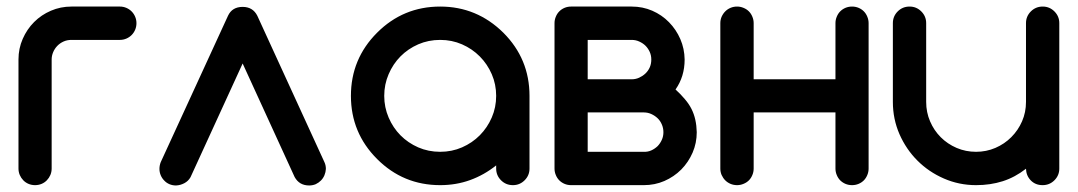

<svg xmlns="http://www.w3.org/2000/svg" viewBox="-20 -567 3302 588"><path d="M138.2 -50.8Q138.2 -40.5 134.3 -31.2Q130.4 -22 123.5 -14.9Q116.7 -7.8 107.4 -3.9Q98.1 0 87.4 0Q76.7 0 67.4 -3.9Q58.1 -7.8 51.3 -14.9Q44.4 -22 40.5 -31.2Q36.6 -40.5 36.6 -50.8V-384.8Q36.6 -418.5 49.6 -448Q62.5 -477.5 84.5 -499.5Q106.4 -521.5 136 -534.2Q165.5 -546.9 198.7 -546.9H347.2Q357.4 -546.9 366.7 -543Q376 -539.1 383.1 -532Q390.1 -524.9 394 -515.6Q397.9 -506.3 397.9 -496.1Q397.9 -485.4 394 -476.1Q390.1 -466.8 383.1 -459.7Q376 -452.6 366.7 -448.7Q357.4 -444.8 347.2 -444.8H198.7Q185.5 -444.8 174.3 -439.7Q163.1 -434.6 155 -426Q147 -417.5 142.6 -406.7Q138.2 -396 138.2 -384.8Z M723.1 -545.9Q754.4 -545.9 768.1 -518.6L973.6 -70.3Q978 -61 978 -49.8Q977.5 -39.6 973.6 -30.3Q969.7 -21 962.9 -14.2Q956.1 -7.3 946.8 -2.9Q937.5 1 926.8 1Q896.5 1 882.3 -24.9L723.1 -372.6L563.5 -24.4Q556.6 -12.2 544.4 -5.9Q532.2 0.5 519 1Q508.3 1 499 -2.9Q489.7 -6.8 482.9 -14.2Q476.1 -21 472.2 -30.3Q468.3 -39.6 468.3 -49.8Q468.3 -60.1 472.2 -70.3L678.2 -518.6Q690.9 -545.9 723.1 -545.9Z M1499.5 -50.8V-60.5Q1462.9 -31.2 1419.9 -15.6Q1377 0 1328.1 0Q1214.8 0 1134.8 -80.1Q1054.7 -160.2 1054.7 -273.4Q1054.7 -386.7 1134.8 -466.8Q1214.8 -546.9 1328.1 -546.9Q1440.4 -546.9 1521.5 -466.8Q1601.6 -386.7 1601.6 -273.4V-50.8Q1601.6 -29.8 1586.7 -14.9Q1571.8 0 1550.8 0Q1529.3 0 1514.4 -14.9Q1499.5 -29.8 1499.5 -50.8ZM1328.1 -444.8Q1292 -444.8 1260.7 -431.2Q1229.5 -417.5 1206.5 -394.3Q1183.6 -371.1 1170.2 -339.8Q1156.7 -308.6 1156.7 -273.4Q1156.7 -238.3 1170.2 -207Q1183.6 -175.8 1206.5 -152.6Q1229.5 -129.4 1260.7 -115.7Q1292 -102.1 1328.1 -102.1Q1363.8 -102.1 1395 -115.7Q1426.3 -129.4 1449.5 -152.8Q1472.7 -176.3 1486.1 -207.3Q1499.5 -238.3 1499.5 -273.4Q1499.5 -308.6 1486.1 -339.6Q1472.7 -370.6 1449.5 -394Q1426.3 -417.5 1395 -431.2Q1363.8 -444.8 1328.1 -444.8Z M1914.6 -546.9Q1948.2 -546.9 1977.5 -534.2Q2006.8 -521.5 2028.8 -499Q2050.8 -476.6 2063.5 -447.3Q2076.2 -418 2076.7 -384.8Q2076.7 -332.5 2048.8 -293Q2064.9 -278.3 2077.1 -263.7Q2089.8 -249 2097.7 -233.4Q2105.5 -217.8 2109.4 -200.2Q2113.3 -182.6 2113.8 -162.1Q2113.8 -128.9 2101.1 -99.6Q2088.4 -70.3 2066.4 -47.9Q2043.9 -25.4 2014.6 -12.7Q1985.4 0 1951.7 0H1729Q1718.3 0 1709 -3.9Q1699.7 -7.8 1692.9 -14.6Q1686 -21.5 1682.1 -31.2Q1678.2 -40.5 1678.2 -50.8V-496.1Q1678.2 -506.3 1682.1 -515.6Q1686 -525.4 1692.9 -532.2Q1699.7 -539.1 1709 -543Q1718.3 -546.9 1729 -546.9ZM1951.7 -102.1Q1963.9 -101.6 1974.6 -106.4Q1985.4 -111.3 1994.1 -119.6Q2002 -127.9 2006.8 -138.7Q2011.7 -149.4 2011.7 -162.1Q2011.7 -174.8 2006.8 -186Q2002 -197.3 1993.7 -205.1Q1985.4 -212.9 1974.6 -217.8Q1963.9 -222.7 1951.7 -222.7H1779.8V-102.1ZM1914.6 -324.2Q1926.8 -324.2 1937.5 -329.1Q1948.2 -334 1956.5 -341.8Q1964.8 -349.6 1969.7 -360.4Q1974.6 -371.1 1974.6 -384.8Q1974.6 -397.5 1969.7 -408.2Q1964.8 -418.9 1957 -426.8Q1949.2 -434.6 1937.5 -439.9Q1926.8 -444.8 1914.6 -444.8H1779.8V-324.2Z M2288.1 -222.7V-50.8Q2288.1 -40.5 2284.2 -31.2Q2280.3 -21.5 2273.4 -14.6Q2266.6 -7.8 2256.8 -3.9Q2247.6 0 2237.3 0Q2226.6 0 2217.3 -3.9Q2208 -7.8 2201.2 -14.6Q2194.3 -21.5 2189.9 -31.2Q2186 -40.5 2186 -50.8V-496.1Q2186 -506.3 2189.9 -515.6Q2194.3 -525.4 2201.2 -532.2Q2208 -539.1 2217.3 -543Q2226.6 -546.9 2237.3 -546.9Q2247.6 -546.9 2256.8 -543Q2266.6 -539.1 2273.4 -532.2Q2280.3 -525.4 2284.2 -515.6Q2288.1 -506.3 2288.1 -496.1V-324.2H2538.6V-496.1Q2538.6 -506.3 2542.5 -515.6Q2546.4 -525.4 2553.2 -532.2Q2560.1 -539.1 2569.3 -543Q2578.6 -546.9 2589.4 -546.9Q2600.1 -546.9 2609.4 -543Q2618.7 -539.1 2625.5 -532.2Q2632.3 -525.4 2636.2 -515.6Q2640.1 -506.3 2640.1 -496.1V-50.8Q2640.1 -40.5 2636.2 -31.2Q2632.3 -21.5 2625.5 -14.6Q2618.7 -7.8 2609.4 -3.9Q2600.1 0 2589.4 0Q2578.6 0 2569.3 -3.9Q2560.1 -7.8 2553.2 -14.6Q2546.4 -21.5 2542.5 -31.2Q2538.6 -40.5 2538.6 -50.8V-222.7Z M3172.9 0Q3150.9 0 3136.7 -14.6Q3122.6 -29.3 3122.1 -50.3Q3088.4 -23.9 3050.8 -12Q3013.2 0 2969.2 0Q2917 0 2870.6 -20.3Q2824.2 -40.5 2789.6 -75.2Q2754.9 -109.9 2734.6 -156.2Q2714.4 -202.6 2714.4 -254.9V-496.1Q2714.4 -517.1 2729.2 -532Q2744.1 -546.9 2765.6 -546.9Q2786.6 -546.9 2801.5 -532Q2816.4 -517.1 2816.4 -496.1V-254.9Q2816.4 -223.1 2828.4 -195.3Q2840.3 -167.5 2861.1 -146.7Q2881.8 -126 2909.7 -114Q2937.5 -102.1 2969.2 -102.1Q3000.5 -102.1 3028.3 -114Q3056.2 -126 3077.1 -147Q3098.1 -168 3110.1 -195.6Q3122.1 -223.1 3122.1 -254.9V-496.1Q3122.1 -517.1 3137 -532Q3151.9 -546.9 3173.3 -546.9Q3194.3 -546.9 3209.2 -532Q3224.1 -517.1 3224.1 -496.1V-50.8Q3224.1 -29.8 3209.2 -14.9Q3194.3 0 3172.9 0Z"/></svg>

Font: Comfortaa
Style: Bold
Weight: 700
Designer: Johan Aakerlund
Foundry: Johan Aakerlund
Version: Version 2.001; ttfautohint (v1.4.1)